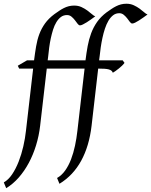

<svg xmlns="http://www.w3.org/2000/svg" viewBox="-69 -762 803 1019"><path d="M591.8 -428.2Q586.9 -421.4 578.6 -413.3Q570.3 -405.3 561 -397.9Q551.8 -390.6 543.2 -384.5Q534.7 -378.4 529.8 -376Q527.3 -382.8 522.2 -387Q517.1 -391.1 508.3 -393.6Q499.5 -396 486.3 -397Q473.1 -397.9 455.1 -397.9H452.1L417 -94.2Q404.3 13.7 361.8 91.3Q319.3 168.9 246.6 213.4L233.9 182.6Q258.3 168.9 276.6 143.3Q294.9 117.7 307.9 84Q320.8 50.3 329.1 11.2Q337.4 -27.8 341.8 -67.9L379.9 -397.9H179.2L144 -94.2Q137.7 -40.5 122.3 9.5Q106.9 59.6 83.7 102.8Q60.5 146 30.3 180.4Q0 214.8 -36.1 236.8L-48.8 206.1Q-24.4 192.4 -4.6 163.1Q15.1 133.8 30 95.7Q44.9 57.6 54.7 14.9Q64.5 -27.8 68.8 -67.9L106.9 -397.9H32.7L25.4 -413.1L74.7 -441.9H111.8Q116.7 -481 122.6 -515.6Q128.4 -550.3 139.6 -580.6Q150.9 -610.8 169.9 -637.5Q189 -664.1 219.7 -687Q232.9 -696.3 245.1 -704.6Q257.3 -712.9 270 -719.2Q282.7 -725.6 296.1 -729Q309.6 -732.4 324.7 -732.4Q346.2 -732.4 363.5 -724.4Q380.9 -716.3 394.5 -706.3Q408.2 -696.3 418.7 -687Q429.2 -677.7 436.5 -675.3Q426.3 -668 414.6 -659.4Q402.8 -650.9 391.6 -643.8Q380.4 -636.7 370.8 -632.1Q361.3 -627.4 355.5 -627.4Q349.1 -627.4 342.8 -636Q336.4 -644.5 328.6 -654.8Q320.8 -665 310.5 -673.6Q300.3 -682.1 286.6 -682.1Q268.1 -682.1 254.4 -671.9Q240.7 -661.6 230.2 -644.3Q219.7 -627 212.6 -604.5Q205.6 -582 200.4 -557.9Q195.3 -533.7 192.1 -509.5Q189 -485.4 187 -464.8L184.1 -441.9H384.8Q389.6 -481 396.2 -517.1Q402.8 -553.2 414.8 -585.4Q426.8 -617.7 446.5 -645.8Q466.3 -673.8 497.1 -696.8Q510.3 -706.1 522.5 -714.4Q534.7 -722.7 547.4 -729Q560.1 -735.4 573.5 -738.8Q586.9 -742.2 602.1 -742.2Q623.5 -742.2 640.9 -734.1Q658.2 -726.1 671.9 -716.1Q685.5 -706.1 696 -696.8Q706.5 -687.5 713.9 -685.1Q703.6 -677.7 691.9 -669.2Q680.2 -660.6 668.9 -653.6Q657.7 -646.5 648.2 -641.8Q638.7 -637.2 632.8 -637.2Q626.5 -637.2 620.1 -645.8Q613.8 -654.3 606 -664.6Q598.1 -674.8 587.9 -683.3Q577.6 -691.9 564 -691.9Q545.4 -691.9 531.2 -680.9Q517.1 -669.9 506.3 -651.6Q495.6 -633.3 487.8 -609.6Q480 -585.9 474.6 -560.5Q469.2 -535.2 465.6 -510.3Q461.9 -485.4 460 -464.8L457 -441.9H582Z"/></svg>

Font: Gentium Plus Afr
Style: Italic
Weight: 400
Italic angle: -8°
Designer: J. Victor Gaultney, Annie Olsen, Iska Routamaa, Becca Hirsbrunner
Foundry: SIL International
Version: Version 5.000